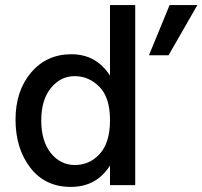

<svg xmlns="http://www.w3.org/2000/svg" viewBox="-20 -727 795 754"><path d="M642 -510H565L646 -707H755ZM511 0H412V-77Q359 7 258 7Q157 7 99 -68.5Q41 -144 41 -257Q41 -370 102 -442Q163 -514 260.5 -514Q358 -514 412 -430V-707H511ZM273.5 -428Q218 -428 180 -381.5Q142 -335 142 -254Q142 -173 179.5 -126Q217 -79 274.5 -79Q332 -79 372 -123Q412 -167 412 -255.5Q412 -344 370.5 -386Q329 -428 273.5 -428Z"/></svg>

Font: Hind Mysuru Medium
Style: Regular
Weight: 500
Designer: Manushi Parikh, Hitesh Malaviya
Foundry: Indian Type Foundry
Version: Version 0.703;PS 1.0;hotconv 1.0.86;makeotf.lib2.5.63406